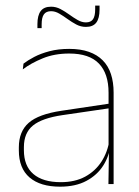

<svg xmlns="http://www.w3.org/2000/svg" viewBox="-20 -674 509 703"><path d="M377 0 379 -128 377.5 -131.5V-292V-334.5Q377.5 -404.5 342.2 -441.2Q307 -478 233.5 -478Q179 -478 136 -460.2Q93 -442.5 63.5 -420L66 -441Q81.5 -453 105.2 -465.5Q129 -478 161.2 -486.5Q193.5 -495 233.5 -495Q275 -495 305.5 -484.2Q336 -473.5 356.2 -453Q376.5 -432.5 386.2 -402.8Q396 -373 396 -335V0ZM200 9.5Q127.5 9.5 88.2 -24.2Q49 -58 49 -123V-134.5Q49 -192.5 85 -224.2Q121 -256 205.5 -268.5L386.5 -295.5L387 -278.5L209 -252.5Q134 -241.5 100.8 -214.5Q67.5 -187.5 67.5 -135.5V-124Q67.5 -66.5 102.2 -36.8Q137 -7 202.5 -7Q254.5 -7 291.8 -27.2Q329 -47.5 351.5 -82.2Q374 -117 380.5 -160.5L390 -142H384Q380 -102.5 358 -67.8Q336 -33 296.5 -11.8Q257 9.5 200 9.5ZM294.5 -575.5Q276 -575.5 259.5 -584.2Q243 -593 227.5 -604.2Q212 -615.5 197 -624.2Q182 -633 167 -633Q149 -633 140.8 -621.5Q132.5 -610 132.5 -585V-571H117V-585.5Q117 -617.5 129 -633.5Q141 -649.5 167 -649.5Q185 -649.5 201.5 -640.8Q218 -632 233.5 -620.8Q249 -609.5 264.2 -600.8Q279.5 -592 294.5 -592Q312.5 -592 320.5 -603.5Q328.5 -615 328.5 -640V-653.5H344.5V-639Q344.5 -607 332.5 -591.2Q320.5 -575.5 294.5 -575.5Z"/></svg>

Font: Anek Tamil Thin
Style: Regular
Weight: 250
Designer: Aadarsh Rajan (Tamil), Yesha Goshar (Latin)
Foundry: Ek Type
Version: Version 1.003